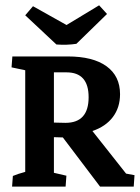

<svg xmlns="http://www.w3.org/2000/svg" viewBox="-20 -693 521 713"><path d="M24.9 0 27.8 -39.6Q46.4 -47.4 73.7 -54.7V-432.1L22.9 -442.9L25.9 -483.4H231.4Q325.2 -483.4 375.5 -447Q425.8 -410.6 425.8 -343.3Q425.8 -293.9 399.2 -258.5Q372.6 -223.1 323.2 -206.5L448.2 -48.3L479.5 -42.5L476.6 0H351.6L213.4 -182.6Q197.3 -182.6 180.2 -183.6V-51.3L226.6 -40.5L223.6 0ZM227.1 -424.3H180.2V-237.8Q202.1 -236.8 223.1 -236.8Q309.1 -236.8 309.1 -332Q309.1 -424.3 227.1 -424.3ZM189.5 -527.8 73.7 -636.2 102.5 -669.9 227.1 -600.1 348.1 -673.3 377.4 -641.1 263.7 -530.3Q228.5 -524.9 189.5 -527.8Z"/></svg>

Font: Markazi Text SemiBold
Style: Regular
Weight: 600
Designer: Borna Izadpanah (Arabic designer), Fiona Ross (Arabic design director) and Florian Runge (Latin designer)
Foundry: Borna Izadpanah and Florian Runge
Version: Version 1.001; ttfautohint (v1.8.3)